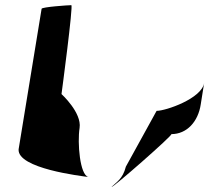

<svg xmlns="http://www.w3.org/2000/svg" viewBox="-20 -723 813 743"><path d="M52 -145C47 -71 293 -42 322 -38C289 -46 279 -170 288 -228C297 -287 218 -359 218 -359C219 -366 264 -703 256 -703C245 -703 142 -696 141 -689ZM322 -38H326ZM412 0C410 10 654 -204 643 -204C703 -204 747 -252 757 -320L770 -402C761 -342 622 -294 586 -294L467 -78C455 -30 430 -18 412 0Z"/></svg>

Font: Ampere
Style: SCSuCndIta
Weight: 400
Version: Version 1